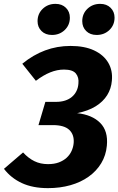

<svg xmlns="http://www.w3.org/2000/svg" viewBox="-49 -946 606 983"><path d="M312 -710.8Q383.8 -710.8 432.6 -688Q481.4 -665.2 505.2 -625Q528.9 -584.7 523.7 -532.6Q520.5 -492.4 499.7 -458.8Q478.8 -425.3 440.5 -401.6Q402.3 -378 345.8 -366.7Q422.6 -358.4 464 -316.8Q505.3 -275.2 498.1 -200.3Q493.6 -150.6 469.3 -110.4Q445.1 -70.2 404.8 -41.5Q364.6 -12.8 311.5 2.2Q258.4 17.2 196.6 17.2Q118.6 17.2 62.8 -8.7Q7 -34.7 -28.7 -81.7L69.1 -165.5Q96.4 -135.8 127.2 -120.8Q158 -105.7 196.9 -105.7Q228.6 -105.7 252.2 -114.5Q275.8 -123.4 292.2 -138.4Q308.6 -153.5 317.4 -173Q326.3 -192.4 328.2 -214.1Q331.5 -256.6 305.6 -281.1Q279.8 -305.5 221.5 -305.5H148L183.3 -424.5H238.7Q263.5 -424.5 284 -431Q304.5 -437.6 319.3 -450.1Q334.1 -462.6 342.6 -480.1Q351.2 -497.6 352.5 -519.1Q355.8 -549.3 339.5 -569.6Q323.1 -589.8 278.6 -589.8Q243.4 -589.8 207.9 -575.4Q172.4 -561 134.7 -532.3L65.2 -619.6Q120.2 -664.9 181.7 -687.8Q243.2 -710.8 312 -710.8ZM217.1 -767Q183.7 -767 163.5 -787Q143.3 -807 143.3 -837.5Q143.3 -875.6 169.7 -900.9Q196.2 -926.2 234.9 -926.2Q268.3 -926.2 288.5 -906.1Q308.7 -886.1 308.7 -855.7Q308.7 -817.6 282.3 -792.3Q255.8 -767 217.1 -767ZM445.9 -767Q412.5 -767 392.3 -787Q372.1 -807 372.1 -837.5Q372.1 -875.6 398.5 -900.9Q425 -926.2 463.7 -926.2Q497.1 -926.2 517.3 -906.1Q537.5 -886.1 537.5 -855.7Q537.5 -817.6 511.1 -792.3Q484.6 -767 445.9 -767Z"/></svg>

Font: Fira Sans Variable
Style: Italic
Weight: 397
Italic angle: -8°
Designer: Carrois Corporate & Edenspiekermann AG
Foundry: Carrois Corporate GbR & Edenspiekermann AG
Version: Version 4.202